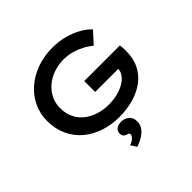

<svg xmlns="http://www.w3.org/2000/svg" viewBox="-229 -939 1430 1430"><g transform="rotate(-45 486.5 -224.0)"><path d="M497 10Q414 10 341.5 -14.5Q269 -39 214 -85.5Q159 -132 128 -199Q97 -266 97 -351Q97 -427 128.5 -492.5Q160 -558 216 -606.5Q272 -655 347.5 -682Q423 -709 510 -709Q579 -709 639.5 -692.5Q700 -676 746.5 -649Q793 -622 821 -591L739 -501Q707 -528 671 -546.5Q635 -565 594.5 -576.5Q554 -588 509 -588Q451 -588 400.5 -570Q350 -552 313 -520Q276 -488 254.5 -445Q233 -402 233 -351Q233 -292 255 -247Q277 -202 315.5 -172Q354 -142 404 -126.5Q454 -111 507 -111Q558 -111 602 -122Q646 -133 678.5 -153Q711 -173 729.5 -200Q748 -227 746 -258V-276L764 -250H503V-365H878Q880 -351 881 -338.5Q882 -326 882 -316.5Q882 -307 882 -302Q882 -226 854 -168Q826 -110 774 -70.5Q722 -31 651.5 -10.5Q581 10 497 10ZM436 261 406 214Q420 211 434 202.5Q448 194 457.5 182.5Q467 171 467 160Q467 152 461.5 148Q456 144 445 141Q430 136 421.5 127Q413 118 413 98Q413 71 433 57Q453 43 484 43Q517 43 543.5 64Q570 85 570 127Q570 153 558 175Q546 197 526 213.5Q506 230 482 242Q458 254 436 261Z"/></g></svg>

Font: Lexend Mega Medium
Style: Regular
Weight: 500
Version: Version 1.007